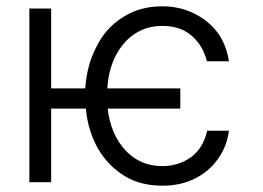

<svg xmlns="http://www.w3.org/2000/svg" viewBox="-20 -575 832 608"><path d="M377 -99Q424 -49 494 -49Q546 -49 586 -78Q624 -107 636 -161H705Q698 -109 669 -70Q641 -31 596 -9Q552 13 494 13Q424 13 374 -18Q322 -50 290 -105Q258 -162 252 -231H142V2H73V-548H142V-295H250Q255 -370 286 -428Q315 -487 370 -521Q423 -555 493 -555Q549 -555 593 -533Q638 -512 668 -473Q696 -436 705 -381H635Q624 -429 588 -461Q552 -493 494 -493Q445 -493 407 -468Q371 -445 346 -398Q323 -352 320 -295H551V-231H321Q330 -151 377 -99Z"/></svg>

Font: Sinter Normal
Style: Regular
Weight: 350
Foundry: Adobe & rsms
Version: Version 1.000